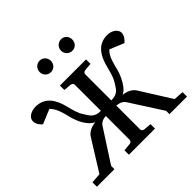

<svg xmlns="http://www.w3.org/2000/svg" viewBox="-212 -1101 1315 1315"><g transform="rotate(-45 445.5 -444.0)"><path d="M53 -564 157 -607C193 -571 204 -522 218 -466C233 -408 266 -343 314 -320C274 -317 238 -298 222 -271L83 -48L10 -43V0H180V-32L330 -264C343 -286 364 -298 396 -299V-69C396 -57 387 -49 375 -48L320 -43V0H573V-43L518 -48C506 -49 497 -57 497 -69V-299C530 -296 550 -286 564 -264L713 -32V0H883V-43L811 -48L671 -271C655 -298 619 -317 579 -320C595 -327 609 -339 622 -356C644 -385 664 -424 675 -465C689 -521 699 -569 735 -605L839 -562C857 -577 876 -599 876 -627C876 -634 874 -641 870 -648C857 -670 829 -685 794 -685C715 -685 676 -633 654 -575C634 -522 628 -460 599 -417C575 -378 561 -348 498 -348V-600C498 -612 507 -620 519 -621L574 -626V-669H321V-626L376 -621C388 -620 397 -612 397 -600V-348C334 -348 320 -379 296 -417C274 -449 264 -492 253 -535C234 -611 195 -685 100 -685C62 -685 17 -665 17 -627C17 -598 35 -576 54 -561ZM343 -888C312 -888 288 -863 288 -832C288 -801 312 -777 343 -777C374 -777 397 -802 397 -833C397 -863 374 -888 343 -888ZM551 -888C521 -888 495 -863 495 -833C495 -801 519 -777 551 -777C582 -777 604 -802 604 -833C604 -864 581 -888 551 -888Z"/></g></svg>

Font: Veleka
Style: Regular
Weight: 400
Designer: Stefan Peev, Context Ltd, 2016; SIL International, 1997-2014.
Foundry: Stefan Peev, Context Ltd, 2016
Version: Version 1.000